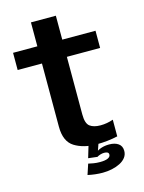

<svg xmlns="http://www.w3.org/2000/svg" viewBox="-131 -805 786 1046"><g transform="rotate(-15 262.0 -282.0)"><path d="M323 7Q385.5 7 442.5 -6V-100Q407.5 -87.5 370.5 -87.5Q332 -87.5 310.8 -103.5Q289.5 -119.5 289.5 -170.5V-495.5H477V-592.5H289.5V-727.5H149V-592.5H12V-495.5H149V-139Q149 -55.5 199.2 -24.2Q249.5 7 323 7ZM315.5 165Q342 165 367.8 159.5Q393.5 154 414 143.5Q434.5 133 446.8 117Q459 101 459 80Q459 52.5 439.5 38.8Q420 25 388 25Q363 25 342.5 32Q322 39 312 49L309.5 74Q317 69 328.2 65.5Q339.5 62 350 62Q362 62 368.8 65.8Q375.5 69.5 375.5 78.5Q375.5 91 360.5 98Q345.5 105 316 105Q297 105 280 102.2Q263 99.5 251 96.5L231.5 155.5Q251.5 160 273.2 162.5Q295 165 315.5 165ZM309.5 74 335.5 -0.5H279L258.5 68Z"/></g></svg>

Font: Anybody UltraCondensed Thin SemiBold
Style: Regular
Weight: 600
Version: Version 1.111